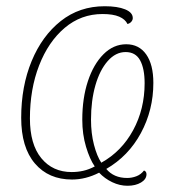

<svg xmlns="http://www.w3.org/2000/svg" viewBox="-20 -566 559 616"><path d="M389 30Q364 30 340 18.5Q316 7 298 -12Q255 10 211 10Q136 10 92 -41.5Q48 -93 48 -188Q48 -289 81.5 -370Q115 -451 175 -498.5Q235 -546 316 -546Q357 -546 381.5 -536Q406 -526 406 -508Q406 -502 401.5 -496.5Q397 -491 389 -489Q382 -504 362.5 -512.5Q343 -521 309 -521Q240 -521 187.5 -476.5Q135 -432 105.5 -356Q76 -280 76 -186Q76 -103 112.5 -58.5Q149 -14 210 -14Q229 -14 247 -18Q265 -22 284 -32Q268 -55 256 -95Q244 -135 244 -182Q244 -251 262 -305.5Q280 -360 312 -392Q344 -424 385 -424Q426 -424 449 -391.5Q472 -359 472 -300Q472 -213 432 -139Q392 -65 321 -24Q345 5 388 5Q403 5 417.5 -0.5Q432 -6 442 -19Q450 -16 450 -7Q450 9 432.5 19.5Q415 30 389 30ZM305 -44Q370 -80 407 -148Q444 -216 444 -299Q444 -346 429.5 -372.5Q415 -399 383 -399Q351 -399 325.5 -370Q300 -341 286 -292Q272 -243 272 -182Q272 -138 281.5 -101.5Q291 -65 305 -44Z"/></svg>

Font: Noto Serif Thin
Style: Italic
Weight: 100
Italic angle: -12°
Designer: Monotype Design Team
Foundry: Monotype Imaging Inc.
Version: Version 2.014; ttfautohint (v1.8.4.7-5d5b)